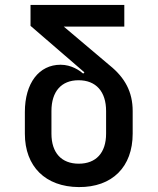

<svg xmlns="http://www.w3.org/2000/svg" viewBox="-20 -750 640 780"><path d="M300 10C436 11 519 -72 519 -207V-299C519 -376 488 -434 426 -484L239 -642H485V-730H104V-645L323 -456L318 -451C304 -463 271 -487 226 -487C139 -487 81 -413 81 -295V-207C81 -73 165 9 300 10ZM300 -85C230 -85 189 -129 189 -207V-299C189 -378 229 -424 299 -424C370 -424 411 -378 411 -299V-207C411 -129 370 -85 300 -85Z"/></svg>

Font: Tekne LDO SemiBold
Style: Regular
Weight: 600
Monospace: yes
Designer: Alessio Laiso, Mario Rullo, Paolo Rosset
Foundry: Alessio Laiso
Version: Version 1.000;hotconv 1.0.109;makeotfexe 2.5.65596